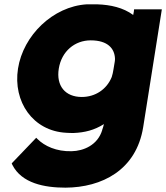

<svg xmlns="http://www.w3.org/2000/svg" viewBox="-20 -612 766 885"><path d="M63 -296C39 -143 132 -8 285 0C296 1 309 1 320 1C370 -1 415 -12 459 -40C457 -31 454 -21 451 -13V-12C430 57 365 84 310 85C240 87 185 61 153 29L147 23L34 141L37 148C80 233 185 253 282 253C449 252 608 173 640 -26L726 -569H598L597 -559C597 -557 595 -551 594 -543C548 -577 489 -590 429 -592H380H379C224 -582 87 -449 63 -296ZM251 -296C264 -376 325 -426 398 -426C476 -426 508 -389 510 -342C510 -338 510 -333 509 -328L503 -292C501 -279 499 -270 495 -257C472 -200 419 -165 357 -165C281 -165 238 -216 251 -296Z"/></svg>

Font: Rabbid Highway Sign IV
Style: BlkObl
Weight: 400
Foundry: Cannot Into Space Fonts
Version: Version 0.277